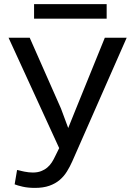

<svg xmlns="http://www.w3.org/2000/svg" viewBox="-20 -892 640 922"><path d="M50.3 -6.8Q63 -1.5 88.6 4.4Q114.3 10.3 147.5 10.3Q188 10.3 217 0Q246.1 -10.3 266.6 -27.8Q287.1 -45.4 301.5 -68.6Q315.9 -91.8 327.1 -117.2L588.4 -710.9H483.4L342.8 -364.7L307.6 -277.3L272.9 -370.6L122.6 -710.9H21L264.2 -180.7L243.7 -139.2Q237.3 -125.5 228.5 -111.8Q219.7 -98.1 207 -87.4Q194.3 -76.7 177.2 -70.1Q160.2 -63.5 137.7 -63.5Q118.7 -63.5 96.7 -67.9Q74.7 -72.3 62 -75.7ZM492.2 -802.2V-872.1H143.6V-802.2Z"/></svg>

Font: Roboto Mono
Style: Regular
Weight: 400
Monospace: yes
Designer: Google
Version: Version 3.000